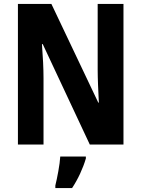

<svg xmlns="http://www.w3.org/2000/svg" viewBox="-20 -734 717 975"><path d="M607 0V-714H476V-380C476 -335 479 -272 482 -213H479L241 -714H71V0H201V-337C201 -384 198 -447 193 -510H197L436 0ZM416 71V61H286C284 101 270 172 261 208V221H346C376 176 401 122 416 71Z"/></svg>

Font: Noto Sans Hebrew Condensed
Style: Bold
Weight: 700
Width: 3
Designer: Monotype Design Team
Foundry: Monotype Imaging Inc.
Version: Version 2.004